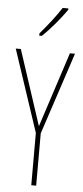

<svg xmlns="http://www.w3.org/2000/svg" viewBox="-62 -984 440 1017"><g transform="rotate(5 157.5 -475.0)"><path d="M259 -943V-950H229C195 -898 163 -858 118 -805V-793H132C171 -830 226 -894 259 -943ZM158 -315 27 -714H0L145 -278V0H171V-278L315 -714H288Z"/></g></svg>

Font: Noto Sans Sinhala ExtraCondensed Thin
Style: Regular
Weight: 100
Width: 2
Designer: Jelle Bosma - Monotype Design Team
Foundry: Monotype Imaging Inc.
Version: Version 2.006